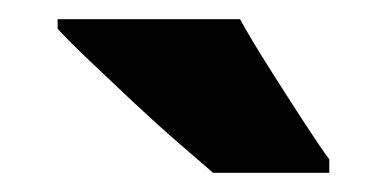

<svg xmlns="http://www.w3.org/2000/svg" viewBox="-20 -786 403 200"><path d="M230 -766Q241 -746 259 -717.5Q277 -689 294.5 -662Q312 -635 323 -620V-606H202Q188 -618 165.5 -637.5Q143 -657 118.5 -680Q94 -703 73 -723Q52 -743 40 -756V-766Z"/></svg>

Font: Noto Sans Tamil Condensed Black
Style: Regular
Weight: 900
Width: 3
Designer: Jelle Bosma - Monotype Design Team
Foundry: Monotype Imaging Inc.
Version: Version 2.004; ttfautohint (v1.8.4.7-5d5b)